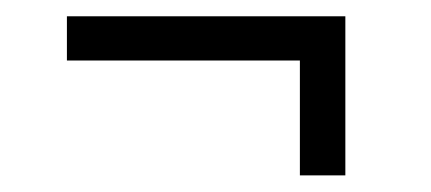

<svg xmlns="http://www.w3.org/2000/svg" viewBox="-20 -399 519 231"><path d="M395.5 -188H340.8V-326.2H60.5V-379.4H395.5Z"/></svg>

Font: Roboto Condensed Light
Style: Regular
Weight: 300
Designer: Google
Version: Version 2.134; 2016